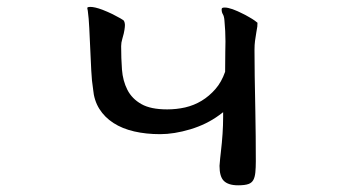

<svg xmlns="http://www.w3.org/2000/svg" viewBox="-20 -495 1040 568"><path d="M647 -372.6Q647 -364.7 646.5 -342.5Q646 -320.3 646 -284.2V-282.7Q635.3 -252 617.2 -231.4Q580.6 -189.5 527.8 -177.2Q502 -171.4 474.6 -171.4Q425.8 -171.4 398.4 -187Q370.6 -202.6 356.9 -229.2Q343.3 -255.9 340.8 -289.3Q338.4 -322.8 338.4 -358.4Q338.4 -369.1 341.8 -379.9Q347.2 -398.4 348.1 -406.2Q349.6 -415.5 349.6 -421.4Q349.6 -427.2 346.7 -433.6Q341.8 -438.5 313 -453.1Q298.8 -460 282.7 -466.3Q260.3 -474.6 247.1 -474.6Q241.7 -474.6 238.8 -473.1Q238.3 -472.2 238.3 -470.2Q238.3 -468.3 239.7 -463.4Q242.7 -441.9 244.1 -412.1L250 -286.1Q251.5 -254.9 255.4 -231.4V-231Q258.3 -197.8 273.9 -172.9Q289.6 -147.9 315.7 -131.1Q341.8 -114.3 377 -106.2Q412.1 -98.1 453.6 -98.1Q495.1 -98.1 543.2 -112.5Q591.3 -127 628.4 -154.3L640.1 -163.1V-148.4Q640.1 -101.6 633.3 -44.4Q631.3 -28.8 629.4 -4.4Q629.4 27.3 642.1 40Q655.3 53.2 684.6 53.2Q704.6 53.2 715.3 49.3Q724.6 45.9 729.2 37.8Q733.9 29.8 735.4 15.1Q736.8 0.5 736.8 -17.6Q736.8 -92.8 735.4 -164.6Q732.9 -284.2 732.9 -346.7Q732.9 -362.8 734.4 -373.8Q735.8 -384.8 738.3 -399.2Q740.7 -413.6 741.2 -416.5Q741.7 -421.4 741.7 -427.7Q739.7 -429.7 733.2 -434.3Q726.6 -439 718 -443.8Q709.5 -448.7 705.8 -450.7Q702.1 -452.6 698.5 -454.3Q694.8 -456.1 690.9 -458Q687 -460 683.1 -461.7Q679.2 -463.4 675.5 -464.8Q671.9 -466.3 668 -467.8Q653.8 -472.7 645 -472.7Q638.7 -472.7 637.2 -471.2Q635.7 -469.7 635.7 -467.3Q635.7 -458.5 639.2 -453.1Q643.1 -446.8 644 -434.1Q647 -402.8 647 -372.6Z"/></svg>

Font: Bakudai
Style: ExtraLight
Weight: 200
Version: Version 1.48